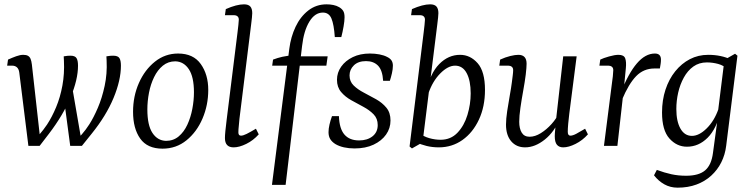

<svg xmlns="http://www.w3.org/2000/svg" viewBox="-20 -673 3463 886"><path d="M358 0 322 -17Q340 -33 358 -53.5Q376 -74 392 -99Q412 -130 431.5 -175.5Q451 -221 463 -277Q475 -333 472 -393L471 -413Q482 -415 489 -415.5Q496 -416 502 -416Q524 -416 531 -405Q538 -394 538 -370Q538 -303 504 -221Q470 -139 403 -56ZM111 0 69 -338Q67 -354 58.5 -362Q50 -370 36 -370H13L17 -398Q37 -407 55 -413.5Q73 -420 87 -420Q101 -420 109 -415.5Q117 -411 121 -401.5Q125 -392 127 -376L166 -27L163 0ZM163 0 127 -17Q145 -33 162.5 -53Q180 -73 197 -98Q220 -133 239 -178.5Q258 -224 268 -278.5Q278 -333 275 -393L274 -413Q285 -415 292 -415.5Q299 -416 305 -416Q326 -416 333 -405Q340 -394 340 -370Q340 -306 305.5 -223.5Q271 -141 206 -56ZM304 0 279 -188 312 -278 357 -17 358 0Z M730 13Q660 13 627 -33.5Q594 -80 594 -157Q594 -229 621 -290Q648 -351 695 -388.5Q742 -426 802 -426Q872 -426 906.5 -377.5Q941 -329 941 -258Q941 -188 914.5 -126Q888 -64 840.5 -25.5Q793 13 730 13ZM746 -23Q780 -23 804.5 -43.5Q829 -64 844.5 -97.5Q860 -131 867.5 -170.5Q875 -210 875 -247Q875 -318 851.5 -353.5Q828 -389 789 -390Q756 -390 731.5 -370Q707 -350 691 -317Q675 -284 667.5 -245Q660 -206 660 -168Q660 -95 683.5 -59.5Q707 -24 746 -23Z M1058 7Q1018 7 1018 -36Q1018 -48 1020 -68.5Q1022 -89 1026 -121L1076 -523Q1078 -541 1080 -557.5Q1082 -574 1082 -582Q1082 -593 1075.5 -598Q1069 -603 1060 -603H1018L1022 -631Q1072 -653 1106 -653Q1126 -653 1135 -643Q1144 -633 1144 -612Q1144 -604 1142.5 -591Q1141 -578 1139 -561L1085 -125Q1084 -110 1082 -92.5Q1080 -75 1080 -62Q1080 -47 1092 -47Q1102 -47 1118 -55Q1134 -63 1161 -79L1174 -53Q1149 -25 1116.5 -9Q1084 7 1058 7Z M1235 180 1315 -448Q1322 -503 1344 -549.5Q1366 -596 1402.5 -624.5Q1439 -653 1487 -653Q1503 -653 1518 -650Q1533 -647 1545 -640Q1557 -633 1563.5 -623Q1570 -613 1570 -593Q1570 -577 1565.5 -551Q1561 -525 1555 -502H1525Q1521 -560 1509.5 -587.5Q1498 -615 1470 -615Q1433 -615 1407.5 -573Q1382 -531 1374 -461L1298 180ZM1236 -370 1240 -398Q1261 -406 1283 -411Q1305 -416 1337 -418L1358 -413H1492L1486 -370Z M1616 12Q1590 12 1567.5 7Q1545 2 1528 -8Q1512 -18 1504 -31Q1496 -44 1496 -63Q1496 -79 1500.5 -98.5Q1505 -118 1512 -137H1544Q1546 -79 1569.5 -52Q1593 -25 1637 -25Q1675 -25 1699 -44Q1723 -63 1723 -96Q1723 -126 1704 -145.5Q1685 -165 1657 -180Q1629 -195 1601 -210.5Q1573 -226 1554 -248.5Q1535 -271 1535 -305Q1535 -338 1554.5 -365.5Q1574 -393 1608 -409.5Q1642 -426 1687 -426Q1710 -426 1731 -422Q1752 -418 1767 -410Q1781 -403 1787 -393.5Q1793 -384 1793 -370Q1793 -354 1788.5 -334.5Q1784 -315 1779 -300H1748Q1745 -349 1724.5 -370Q1704 -391 1669 -391Q1633 -391 1613 -371.5Q1593 -352 1593 -325Q1593 -297 1612 -278.5Q1631 -260 1659 -245.5Q1687 -231 1715.5 -215Q1744 -199 1763 -176Q1782 -153 1782 -117Q1782 -81 1761.5 -52Q1741 -23 1704 -5.5Q1667 12 1616 12Z M2005 7Q1975 7 1948.5 0.5Q1922 -6 1899 -17L1914 -60Q1934 -43 1961 -35.5Q1988 -28 2013 -28Q2060 -28 2091 -60.5Q2122 -93 2137 -142.5Q2152 -192 2152 -242Q2152 -301 2133.5 -335.5Q2115 -370 2080 -370Q2047 -370 2011.5 -334Q1976 -298 1957 -242L1946 -249Q1965 -335 2007 -377.5Q2049 -420 2103 -420Q2150 -420 2184 -381.5Q2218 -343 2218 -258Q2218 -181 2190 -121Q2162 -61 2114 -27Q2066 7 2005 7ZM1881 12 1870 3 1935 -523Q1937 -541 1939 -557.5Q1941 -574 1941 -582Q1941 -593 1934.5 -598Q1928 -603 1919 -603H1877L1881 -631Q1931 -653 1965 -653Q1985 -653 1994 -643Q2003 -633 2003 -612Q2003 -604 2001.5 -591Q2000 -578 1998 -561L1930 -16Z M2403 7Q2363 7 2339 -21Q2315 -49 2315 -98Q2315 -124 2320.5 -160.5Q2326 -197 2332.5 -233Q2339 -269 2342 -293Q2344 -309 2346 -324.5Q2348 -340 2348 -349Q2348 -360 2341.5 -365Q2335 -370 2326 -370H2284L2288 -398Q2312 -409 2334.5 -414.5Q2357 -420 2372 -420Q2410 -420 2410 -379Q2410 -371 2409 -358Q2408 -345 2406 -328Q2402 -296 2394.5 -255Q2387 -214 2381.5 -175.5Q2376 -137 2376 -111Q2376 -80 2387.5 -61Q2399 -42 2424 -42Q2449 -42 2475.5 -58.5Q2502 -75 2525 -100.5Q2548 -126 2560 -153L2564 -127Q2539 -65 2494 -29Q2449 7 2403 7ZM2579 7Q2560 7 2550 -5Q2540 -17 2540 -45Q2540 -56 2542.5 -80.5Q2545 -105 2546 -121L2579 -413H2641L2607 -148Q2604 -125 2602 -102Q2600 -79 2600 -65Q2600 -47 2612 -47Q2623 -47 2639 -55.5Q2655 -64 2680 -79L2693 -53Q2668 -25 2636 -9Q2604 7 2579 7Z M2767 0 2804 -290Q2806 -302 2808 -321Q2810 -340 2810 -349Q2810 -360 2803.5 -365Q2797 -370 2788 -370H2746L2750 -398Q2764 -405 2790.5 -412.5Q2817 -420 2834 -420Q2859 -420 2865 -404Q2871 -388 2868 -358L2860 -276L2829 0ZM2845 -246Q2880 -335 2919 -380.5Q2958 -426 3002 -426Q3016 -426 3023 -419Q3030 -412 3030 -398Q3030 -388 3028.5 -378Q3027 -368 3025 -357H3000Q2950 -357 2915.5 -321.5Q2881 -286 2850 -212Z M3107 193Q3073 193 3045.5 177.5Q3018 162 2998 136L3011 111Q3046 124 3078 131Q3110 138 3146 138Q3205 138 3234 113Q3263 88 3270 33L3292 -129V-148L3323 -397L3372 -425L3383 -416L3331 0Q3326 41 3308.5 76Q3291 111 3262 137.5Q3233 164 3194 178.5Q3155 193 3107 193ZM3150 4Q3103 4 3069 -34Q3035 -72 3035 -154Q3035 -211 3051 -259.5Q3067 -308 3096 -344Q3125 -380 3163.5 -400Q3202 -420 3248 -420Q3278 -420 3304.5 -414.5Q3331 -409 3354 -398L3339 -352Q3320 -371 3294 -378Q3268 -385 3242 -385Q3206 -385 3179.5 -366Q3153 -347 3135.5 -315Q3118 -283 3109.5 -245.5Q3101 -208 3101 -170Q3101 -113 3120 -79.5Q3139 -46 3173 -46Q3206 -46 3241 -80.5Q3276 -115 3295 -169L3306 -162Q3287 -79 3245.5 -37.5Q3204 4 3150 4Z"/></svg>

Font: Rasa Light
Style: Italic
Weight: 300
Italic angle: -7.10001°
Designer: Anna Giedrys (Yrsa+Rasa design), David Brezina (Yrsa art-direction, Rasa art-direction, design)
Foundry: Rosetta Type Foundry
Version: Version 2.004